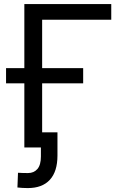

<svg xmlns="http://www.w3.org/2000/svg" viewBox="-20 -748 620 974"><path d="M544.4 -727.5V-647.9H193.8V0H103.5V-727.5ZM10.7 -325.2V-402.3H401.9V-325.2ZM121.1 206.1Q107.4 206.1 94 205.3Q80.6 204.6 68.4 203.1L71.3 128.4Q84 129.4 96.9 129.6Q109.9 129.9 122.1 129.9Q151.9 129.9 169.7 109.4Q187.5 88.9 187.5 45.9V0H150.9V-76.7H271.5V41Q271.5 122.1 232.9 164.1Q194.3 206.1 121.1 206.1Z"/></svg>

Font: Inter 24pt
Style: Regular
Weight: 400
Designer: Rasmus Andersson
Foundry: rsms
Version: Version 4.001;git-66647c0bb